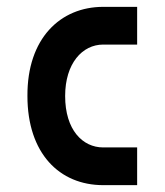

<svg xmlns="http://www.w3.org/2000/svg" viewBox="-20 -540 480 560"><path d="M380 -110H281C221 -110 170 -161 170 -260C170 -355 220 -410 281 -410H380V-520H281C156 -520 59 -428 60 -260C60 -93 153 0 281 0H380Z"/></svg>

Font: Grotesk 03
Style: Bold
Weight: 500
Designer: Frank Adebiaye, contributions by Jérémy Landes, Ariel Martín Pérez
Foundry: Velvetyne Type Foundry
Version: Version 3.000;Glyphs 3.1.2 (3150)